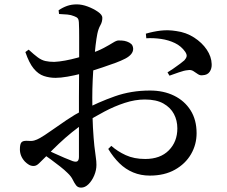

<svg xmlns="http://www.w3.org/2000/svg" viewBox="-20 -803 1040 878"><path d="M665 0Q624 0 589 -14.5Q554 -29 526 -56.5Q498 -84 475 -122L489 -136Q517 -111 555 -93.5Q593 -76 644 -76Q713 -76 752 -115.5Q791 -155 791 -216Q791 -252 775.5 -281.5Q760 -311 727.5 -329.5Q695 -348 642 -348Q598 -348 550.5 -332.5Q503 -317 457 -292.5Q411 -268 369 -242Q341 -224 309.5 -198.5Q278 -173 249.5 -146Q221 -119 199 -96Q173 -71 160 -57.5Q147 -44 134 -44Q122 -44 112.5 -49.5Q103 -55 94 -64Q82 -77 76.5 -91Q71 -105 71 -120Q71 -144 78 -152Q85 -160 104 -159Q124 -157 136.5 -160.5Q149 -164 163 -172Q181 -182 213.5 -205Q246 -228 284.5 -254Q323 -280 360 -299Q430 -336 505 -362.5Q580 -389 666 -389Q728 -389 776 -365.5Q824 -342 851.5 -298.5Q879 -255 879 -194Q879 -142 853.5 -98Q828 -54 780 -27Q732 0 665 0ZM351 55Q336 55 328 44.5Q320 34 312.5 18.5Q305 3 289 -12Q275 -26 254.5 -42Q234 -58 213 -73.5Q192 -89 174 -100L189 -120Q209 -111 231.5 -100.5Q254 -90 275.5 -81Q297 -72 313 -66Q329 -61 335 -66.5Q341 -72 341 -86Q341 -128 341 -198Q341 -268 341 -359Q341 -395 341.5 -444.5Q342 -494 342 -543.5Q342 -593 342 -633.5Q342 -674 341 -692Q341 -712 336 -718.5Q331 -725 319 -729Q305 -735 288.5 -736.5Q272 -738 250 -739L248 -756Q267 -769 287 -776Q307 -783 331 -783Q355 -783 381.5 -773Q408 -763 428 -749Q448 -735 448 -722Q448 -703 439 -687.5Q430 -672 425 -648Q421 -628 417 -595Q413 -562 409.5 -521.5Q406 -481 404 -438.5Q402 -396 402 -356Q402 -273 405 -220.5Q408 -168 411.5 -136Q415 -104 418 -85Q421 -66 421 -49Q421 -25 411 -1Q401 23 385 39Q369 55 351 55ZM234 -447Q206 -447 180.5 -455.5Q155 -464 134 -489.5Q113 -515 96 -565L111 -576Q136 -553 153 -540.5Q170 -528 187.5 -524Q205 -520 228 -520Q250 -521 277.5 -526Q305 -531 334 -539Q363 -547 388 -556Q429 -570 455 -584Q481 -598 497 -608Q513 -618 522 -618Q527 -618 538 -617.5Q549 -617 560.5 -613Q572 -609 580 -602Q588 -595 589 -580Q589 -554 553 -535Q534 -525 506.5 -515Q479 -505 449.5 -495Q420 -485 394 -477Q378 -473 349 -465.5Q320 -458 288.5 -452.5Q257 -447 234 -447ZM907 -459Q895 -457 885 -464Q875 -471 864 -478Q853 -485 838 -482Q823 -481 797.5 -472Q772 -463 755 -457L746 -472Q756 -478 771.5 -488.5Q787 -499 801.5 -510Q816 -521 823 -527Q832 -537 833.5 -545.5Q835 -554 827 -566Q809 -592 780 -606Q751 -620 716.5 -625Q682 -630 649 -628L647 -649Q681 -659 715 -663Q749 -667 786 -661Q831 -655 867.5 -631.5Q904 -608 925.5 -576Q947 -544 948 -510Q949 -490 939 -475Q929 -460 907 -459Z"/></svg>

Font: Noto Serif TC SemiBold
Style: Regular
Weight: 600
Version: Version 2.002-H1;hotconv 1.1.0;makeotfexe 2.6.0